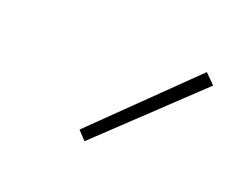

<svg xmlns="http://www.w3.org/2000/svg" viewBox="-47 -752 376 311"><g transform="rotate(20 141.5 -596.5)"><path d="M104 -525 266 -683 283 -666 118 -510Z"/></g></svg>

Font: Ysabeau Infant Extralight
Style: Italic
Weight: 200
Italic angle: -12°
Designer: Christian Thalmann (Catharsis Fonts)
Version: Version 0.003